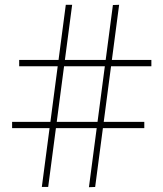

<svg xmlns="http://www.w3.org/2000/svg" viewBox="-20 -775 681 801"><path d="M351 6 451 -754 477 -755 377 5ZM30.5 -240.5V-266.5H582V-240.5ZM154.5 5 254.5 -755H281L181 5ZM60 -498.5V-525H611.5V-498.5Z"/></svg>

Font: Bodoni Moda 9pt
Style: Regular
Weight: 400
Designer: Owen Earl
Foundry: indestructible type
Version: Version 2.005